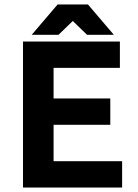

<svg xmlns="http://www.w3.org/2000/svg" viewBox="-20 -840 618 860"><path d="M527 -118H220V-281H474V-399H220V-536H517V-654H83V0H527ZM370 -684H490L374 -820H238L122 -684H242L306 -746Z"/></svg>

Font: Falling Sky
Style: SeBd
Weight: 600
Designer: Paul D. Hunt
Foundry: Adobe Systems Incorporated
Version: Version 1.02